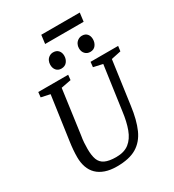

<svg xmlns="http://www.w3.org/2000/svg" viewBox="-224 -1080 1106 1218"><g transform="rotate(-30 329.0 -471.0)"><path d="M270 11Q222 11 186 -1.5Q150 -14 126.5 -37Q103 -60 91.5 -93Q80 -126 80 -166Q80 -218 89 -279L134 -597L69 -611L73 -648H292L288 -611L215 -597L171 -276Q166 -248 164.5 -224Q163 -200 163 -179Q163 -131 174 -101Q185 -71 214.5 -57Q244 -43 296 -43Q355 -43 390.5 -71Q426 -99 445.5 -151.5Q465 -204 474 -276L519 -596L452 -611L456 -648H658L653 -611L582 -596L538 -279Q525 -181 496.5 -117Q468 -53 414.5 -21Q361 11 270 11ZM487 -703Q464 -703 449.5 -718.5Q435 -734 435 -759Q435 -775 442 -788.5Q449 -802 462 -810.5Q475 -819 491 -819Q515 -819 528 -804Q541 -789 541 -765Q541 -740 527 -721.5Q513 -703 487 -703ZM275 -703Q252 -703 238.5 -718.5Q225 -734 225 -759Q225 -775 231.5 -788.5Q238 -802 251 -810.5Q264 -819 280 -819Q304 -819 317.5 -804Q331 -789 331 -765Q331 -740 316.5 -721.5Q302 -703 275 -703ZM263 -890 271 -953H553L545 -890Z"/></g></svg>

Font: Faustina
Style: Italic
Weight: 400
Italic angle: -8°
Designer: Alfonso Garcia
Foundry: http://www.omnibus-type.com
Version: Version 1.200